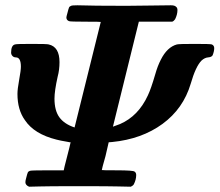

<svg xmlns="http://www.w3.org/2000/svg" viewBox="-20 -706 830 726"><path d="M59 -454Q59 -489 40 -489Q32 -489 27 -494.5Q22 -500 22 -507Q22 -535 37 -538Q40 -540 99 -540Q159 -540 164 -538Q205 -529 205 -471Q205 -442 198 -416Q186 -362 186 -333Q186 -288 204.5 -262.5Q223 -237 262 -224L361 -623Q361 -624 303 -624Q246 -624 241 -626Q231 -630 231 -640Q231 -643 235 -657Q239 -673 241 -677.5Q243 -682 249 -684Q252 -686 273 -686Q329 -684 457 -684Q489 -684 545 -685Q601 -686 626 -686Q640 -686 645 -681Q651 -677 651 -668Q651 -651 642 -633Q637 -626 631 -624H505L407 -227L434 -237Q503 -267 539 -345Q551 -370 567 -425Q576 -457 588 -480Q612 -528 649 -538Q657 -540 717 -540Q776 -540 781 -538Q790 -534 790 -524Q790 -512 784 -497Q780 -490 767 -489Q754 -488 742 -477Q720 -455 701 -389Q673 -295 594.5 -237.5Q516 -180 404 -169L391 -168L379 -116Q365 -67 365 -63Q365 -62 422 -62Q484 -62 489 -57Q495 -53 495 -44Q495 -27 486 -9Q482 -3 474 0L427 -1Q397 -2 278 -2Q159 -2 131 -1L90 0Q76 -6 76 -17Q76 -23 79 -33Q83 -49 85 -53.5Q87 -58 93 -60Q96 -62 159 -62H221Q223 -73 230 -99.5Q237 -126 242 -146.5Q247 -167 247 -168H244Q241 -169 239 -169Q204 -175 194 -178Q109 -199 74 -252Q46 -291 46 -351Q46 -369 52.5 -404.5Q59 -440 59 -454Z"/></svg>

Font: MathJax_Math
Style: Bold Italic
Weight: 700
Version: Version 1.1